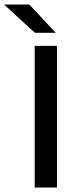

<svg xmlns="http://www.w3.org/2000/svg" viewBox="-85 -846 348 866"><path d="M172 -639V0H71.5V-639ZM165.5 -699 47.5 -825.5H-65V-824L72.5 -698H165.5Z"/></svg>

Font: Anek Malayalam Medium Medium
Style: Regular
Weight: 500
Version: Version 1.003